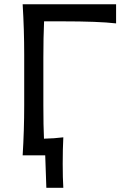

<svg xmlns="http://www.w3.org/2000/svg" viewBox="-20 -733 606 906"><path d="M273.4 -632.3H188Q184.6 -556.6 184.6 -461.4V-235.4Q184.6 -137.7 187.5 -78.6Q235.8 -79.6 278.8 -85Q275.9 -29.8 275.9 40Q275.9 108.4 278.8 153.3H198.7L193.4 0H86.9Q94.2 -118.7 94.2 -235.4V-474.6Q94.2 -592.8 86.9 -712.9H527.8V-622.6Q445.3 -632.3 273.4 -632.3Z"/></svg>

Font: Commissioner Flair
Style: Regular
Weight: 400
Designer: Kostas Bartsokas
Foundry: Kostas Bartsokas
Version: Version 1.000